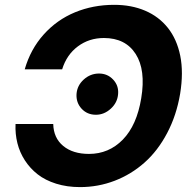

<svg xmlns="http://www.w3.org/2000/svg" viewBox="-20 -757 792 787"><path d="M81.3 -472.7Q105.1 -555.4 159.1 -615.6Q213.1 -675.8 287.3 -706.5Q361.5 -737.2 448.2 -737.2Q518.8 -737.2 574.9 -713.2Q631 -689.3 668 -642.9Q704.9 -596.6 718.8 -528.6Q732.6 -460.6 718.4 -372.9Q703.5 -284.1 665.1 -211.5Q626.8 -138.8 572.4 -90.6Q518.1 -42.3 450.3 -16.2Q382.5 9.9 307.9 9.9Q254.6 9.9 210 -4.1Q165.5 -18.1 134.4 -42.4Q103.3 -66.8 82 -99.6Q60.7 -132.5 51.3 -170.3Q41.9 -208.1 43.7 -248.6H198.2Q199.6 -191.4 239.2 -158.7Q278.8 -126.1 344.8 -126.1Q426.1 -126.1 483.5 -184.8Q540.8 -243.6 558.9 -354.4Q578.1 -470.2 536.2 -535.7Q494.3 -601.2 405.9 -601.2Q345.2 -601.2 299.2 -566.9Q253.2 -532.7 234.7 -472.7ZM373.2 -286.6Q337.4 -286.6 314.5 -311.4Q291.5 -336.3 293.7 -371.8Q296.2 -406.6 323.3 -431.1Q350.5 -455.6 386 -455.6Q420.5 -455.6 443.7 -430.9Q467 -406.2 464.1 -371.8Q461.6 -336.6 434.3 -311.6Q407 -286.6 373.2 -286.6Z"/></svg>

Font: Karasuma Gothic
Style: Bold Italic
Weight: 700
Italic angle: 9.39998°
Designer: Rasmus Andersson / Ryoko Nishizuka
Foundry: Genbu
Version: Version 1.00